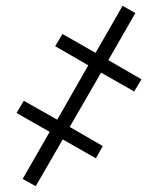

<svg xmlns="http://www.w3.org/2000/svg" viewBox="-20 -644 525 661"><path d="M103 -3 58 -28 151 -190 37 -255 62 -297 177 -232 284 -419 170 -485 195 -527 309 -462 402 -624 446 -599 353 -437 467 -371 442 -329 328 -394 220 -207 334 -141 310 -99 196 -164Z"/></svg>

Font: Noto Serif ExtraCondensed Medium
Style: Italic
Weight: 500
Width: 2
Italic angle: -12°
Designer: Monotype Design Team
Foundry: Monotype Imaging Inc.
Version: Version 2.013; ttfautohint (v1.8.4.7-5d5b)